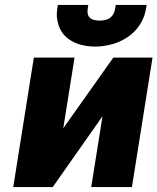

<svg xmlns="http://www.w3.org/2000/svg" viewBox="-20 -763 642 783"><path d="M34 0H195L398 -289L352 0H518L602 -528H442L238 -240L284 -528H118ZM214 -730C210 -707 211 -687 217 -667C232 -607 290 -573 370 -573C396 -573 422 -578 445 -585C507 -605 563 -651 576 -730L578 -743H452L450 -730C445 -696 425 -679 387 -679C349 -679 332 -694 338 -730L340 -743H216Z"/></svg>

Font: Asimov Pro
Style: UltObl
Weight: 900
Designer: Google
Version: Version 2.000980; 2014